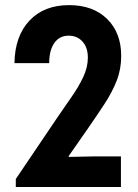

<svg xmlns="http://www.w3.org/2000/svg" viewBox="-20 -748 552 768"><path d="M43.2 0V-31.9L211.1 -280.5Q237.9 -319.9 265.8 -359.7Q293.8 -399.5 312.6 -439.1Q331.4 -478.7 331.4 -517.4Q331.4 -557.8 310.2 -581.5Q288.9 -605.3 254.7 -605.3Q217.8 -605.3 197.3 -576Q176.8 -546.8 176.8 -495.6H37.8Q39.6 -604 98.1 -665.8Q156.5 -727.5 256.2 -727.5Q352.3 -727.5 408.6 -672.1Q464.8 -616.7 464.8 -524.1Q464.8 -471.4 446.8 -425.3Q428.7 -379.2 398.1 -332.4Q367.5 -285.6 329.8 -231.4L255.1 -124.2V-120.3L351.1 -122.3H463.7V0Z"/></svg>

Font: Reddit Sans Condensed
Style: Regular
Weight: 400
Designer: Stephen Hutchings
Foundry: Reddit
Version: Version 1.014